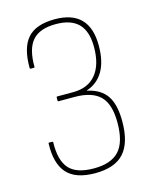

<svg xmlns="http://www.w3.org/2000/svg" viewBox="-104 -732 639 809"><g transform="rotate(-15 215.5 -327.5)"><path d="M211 8Q126 8 88 -34.5Q50 -77 53 -164Q53 -166 54 -166.5Q55 -167 56 -167H69Q73 -167 73 -164Q71 -85 103 -49Q135 -13 211 -13Q286 -13 321 -51Q356 -89 356 -174Q356 -255 320.5 -290Q285 -325 210 -325H139Q136 -325 136 -329V-342Q136 -346 139 -346H209Q274 -346 308.5 -388Q343 -430 343 -507Q343 -576 310.5 -609Q278 -642 212 -642Q141 -642 109.5 -605.5Q78 -569 79 -491Q79 -488 76 -488H61Q60 -488 59 -489Q58 -490 58 -491Q57 -579 93.5 -621Q130 -663 213 -663Q364 -663 364 -508Q364 -438 338.5 -395.5Q313 -353 266 -338V-337Q324 -325 350.5 -286.5Q377 -248 377 -174Q377 -81 337 -36.5Q297 8 211 8Z"/></g></svg>

Font: Sofia Sans Condensed Thin
Style: Regular
Weight: 250
Version: Version 4.100